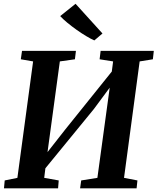

<svg xmlns="http://www.w3.org/2000/svg" viewBox="-20 -1018 852 1038"><path d="M1.5 0 5.5 -42.5 74 -56.5 159 -686 92.5 -697.5 99 -743H390.5L385 -697.5L303.5 -686L229.5 -141L203 -152.5L332 -317L620 -675.5L577 -574L591.5 -686L518.5 -697.5L524 -743H811.5L806.5 -697.5L735 -686L650.5 -56.5L723 -42.5L718.5 0H413L419 -42.5L506.5 -56.5L580 -594.5L606 -588.5L487.5 -428.5L188 -62.5L229 -137.5L219 -56.5L297.5 -42.5L294 0ZM490 -799.5Q471.5 -807.5 446 -822.8Q420.5 -838 393.8 -857Q367 -876 343.5 -895.5Q320 -915 305.5 -931L388.5 -997.5L534 -837Z"/></svg>

Font: Merriweather 36pt
Style: Bold Italic
Weight: 700
Italic angle: -7.8°
Version: Version 2.101